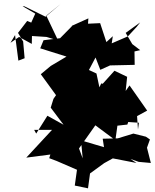

<svg xmlns="http://www.w3.org/2000/svg" viewBox="-20 -971 841 1045"><path d="M724 -825 676 -773 588 -735 594 -774 559 -742 525 -845 459 -842 461 -871 372 -831 370 -827 307 -763 217 -752 199 -708 342 -663 256 -612 202 -567 285 -453 271 -433 256 -385 326 -292 238 -341 177 -244 166 -264H263L123 -113L254 -130L248 -110L288 -95L399 -47L387 39L459 54L470 -27L547 -83L594 -109L723 -84L690 -106L735 -90L801 -84L780 -167L796 -212L774 -227L706 -244L621 -218L539 -216L546 -170L421 -207L430 -109L410 -163L499 -289L608 -208L619 -287L673 -293L678 -307L736 -303L731 -266L726 -339L781 -369L685 -506L664 -476L672 -553L603 -586L539 -515L531 -517L521 -496L505 -571L464 -590L500 -658L526 -591L579 -615L713 -618L712 -691L743 -698L700 -731L664 -792L743 -849ZM37 -738 84 -770 153 -732 154 -775 233 -770 296 -751 232 -886 312 -951 228 -880 112 -937H103L172 -897L150 -848L128 -857L78 -792L106 -745L114 -654L80 -641L62 -780Z"/></svg>

Font: Hussar Lance
Style: Regular
Weight: 700
Foundry: Cannot Into Space Fonts, PlusOne Fonts
Version: Version 2.27